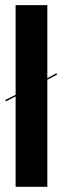

<svg xmlns="http://www.w3.org/2000/svg" viewBox="-22 -719 240 739"><path d="M38.1 0V-348.1L1 -329.1L-2 -334L38.1 -354V-699.2H160.2V-418L194.8 -437L198.2 -432.1L160.2 -412.1V0Z"/></svg>

Font: Moniqa Black Display
Style: Regular
Weight: 900
Designer: Rajesh Rajput
Foundry: Rajesh Rajput
Version: Version 1.000